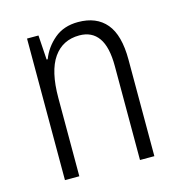

<svg xmlns="http://www.w3.org/2000/svg" viewBox="-86 -620 654 697"><g transform="rotate(-15 240.5 -271.0)"><path d="M268 -542Q337 -542 373.5 -498.5Q410 -455 410 -363V0H356V-353Q356 -425 331.5 -459.5Q307 -494 260 -494Q197 -494 162.5 -444.5Q128 -395 128 -294V0H74V-532H117L123 -440H127Q143 -482 178.5 -512Q214 -542 268 -542Z"/></g></svg>

Font: Noto Sans Telugu Condensed Light
Style: Regular
Weight: 300
Width: 3
Designer: Jelle Bosma - Monotype Design Team
Foundry: Monotype Imaging Inc.
Version: Version 2.005; ttfautohint (v1.8.4.7-5d5b)